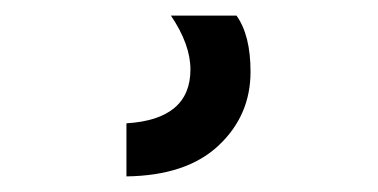

<svg xmlns="http://www.w3.org/2000/svg" viewBox="-20 31 484 246"><path d="M301 123Q301 179 260 217.5Q219 256 142 257V189Q224 184 224 120Q224 88 199 51H283Q301 76 301 123Z"/></svg>

Font: Hind Madurai Medium
Style: Regular
Weight: 500
Designer: Jyotish Sonowal
Foundry: Indian Type Foundry
Version: Version 1.001;PS 1.0;hotconv 1.0.86;makeotf.lib2.5.63406; tt